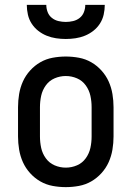

<svg xmlns="http://www.w3.org/2000/svg" viewBox="-20 -760 540 788"><path d="M250 8Q223 8 196 3Q169 -2 145.5 -15.5Q122 -29 103.5 -49.5Q85 -70 74 -94.5Q63 -119 58.5 -146Q54 -173 54 -200V-320Q54 -347 58.5 -374Q63 -401 74 -425.5Q85 -450 103.5 -470.5Q122 -491 145.5 -504.5Q169 -518 196 -523Q223 -528 250 -528Q277 -528 304 -523Q331 -518 354.5 -504.5Q378 -491 396.5 -470.5Q415 -450 426 -425.5Q437 -401 441.5 -374Q446 -347 446 -320V-200Q446 -173 441.5 -146Q437 -119 426 -94.5Q415 -70 396.5 -49.5Q378 -29 354.5 -15.5Q331 -2 304 3Q277 8 250 8ZM250 -72Q274 -72 296 -81.5Q318 -91 332 -110.5Q346 -130 351 -153Q356 -176 356 -200V-320Q356 -344 351 -367Q346 -390 332 -409.5Q318 -429 296 -438.5Q274 -448 250 -448Q226 -448 204 -438.5Q182 -429 168 -409.5Q154 -390 149 -367Q144 -344 144 -320V-200Q144 -176 149 -153Q154 -130 168 -110.5Q182 -91 204 -81.5Q226 -72 250 -72ZM250 -600Q230 -600 210 -603Q190 -606 171.5 -613.5Q153 -621 137 -633.5Q121 -646 110 -663Q99 -680 94.5 -700Q90 -720 90 -740H170Q170 -725 175.5 -710.5Q181 -696 193 -686.5Q205 -677 220 -673.5Q235 -670 250 -670Q265 -670 280 -673.5Q295 -677 307 -686.5Q319 -696 324.5 -710.5Q330 -725 330 -740H410Q410 -720 405.5 -700Q401 -680 390 -663Q379 -646 363 -633.5Q347 -621 328.5 -613.5Q310 -606 290 -603Q270 -600 250 -600Z"/></svg>

Font: Iosevka Term Medium
Style: Regular
Weight: 500
Monospace: yes
Designer: Belleve Invis
Foundry: Belleve Invis
Version: Version 26.3.1